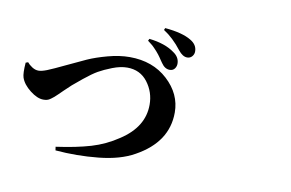

<svg xmlns="http://www.w3.org/2000/svg" viewBox="-81 -972 1663 1097"><g transform="rotate(10 750.0 -424.0)"><path d="M860.4 -594.7Q832 -594.7 811.5 -625Q809.6 -627 801.8 -638.7Q793.9 -650.4 791 -654.8Q788.1 -659.2 780.3 -669.4Q772.5 -679.7 766.1 -686.5Q759.8 -693.4 751 -702.6Q742.2 -711.9 731.9 -720.2Q721.7 -728.5 710 -737.3L715.8 -749Q809.6 -738.3 863.3 -698.2Q896.5 -675.8 898.4 -640.6Q899.4 -622.1 889.2 -608.4Q878.9 -594.7 860.4 -594.7ZM946.3 -681.6Q919.9 -681.6 894.5 -713.9Q844.7 -778.3 789.1 -813.5L793.9 -825.2Q895.5 -816.4 946.3 -785.2Q984.4 -762.7 985.4 -725.6Q986.3 -708 975.1 -694.8Q963.9 -681.6 946.3 -681.6ZM43 -492.2 56.6 -497.1Q66.4 -484.4 85 -472.2Q103.5 -460 123 -460Q140.6 -460 170.9 -471.7Q205.1 -485.4 271 -517.1Q336.9 -548.8 383.8 -569.8Q430.7 -590.8 497.6 -608.9Q564.5 -627 624 -627Q757.8 -627 844.7 -546.9Q931.6 -466.8 931.6 -359.4Q931.6 -187.5 752.9 -88.9Q671.9 -43 546.9 -30.3Q421.9 -17.6 297.9 -28.3L294.9 -48.8Q413.1 -65.4 495.6 -89.8Q578.1 -114.3 650.4 -163.1Q782.2 -249 782.2 -377.9Q782.2 -451.2 738.8 -508.3Q695.3 -565.4 620.1 -565.4Q581.1 -565.4 534.7 -547.4Q488.3 -529.3 457.5 -511.7Q426.8 -494.1 380.4 -456.5Q334 -418.9 324.7 -410.2Q315.4 -401.4 283.2 -371.1Q275.4 -363.3 260.3 -348.6Q245.1 -334 238.8 -328.6Q232.4 -323.2 221.2 -314.9Q210 -306.6 200.2 -304.2Q190.4 -301.8 178.7 -301.8Q143.6 -301.8 101.1 -335Q58.6 -368.2 45.9 -406.2Q38.1 -429.7 43 -492.2Z"/></g></svg>

Font: Bpmf Zihi Serif Heavy
Style: Heavy
Weight: 900
Foundry: But Ko
Version: Version 1.320